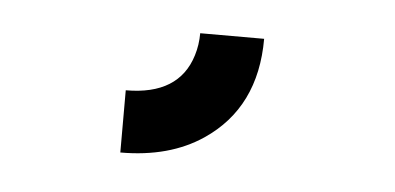

<svg xmlns="http://www.w3.org/2000/svg" viewBox="-27 -159 463 225"><g transform="rotate(5 204.0 -46.5)"><path d="M120.1 27.3V-45.9Q182.6 -45.9 197.3 -93.8Q201.2 -106.4 201.2 -120.1H276.4Q276.4 -39.1 216.8 1Q177.7 27.3 120.1 27.3Z"/></g></svg>

Font: Post No Bills Colombo
Style: Bold
Weight: 800
Designer: Kosala Senevirathne, Siva Puranthara, Lasantha Premarathna, Tharique Azeez
Foundry: Mooniak
Version: Version 1.220 ; ttfautohint (v1.5)